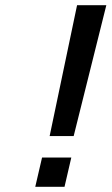

<svg xmlns="http://www.w3.org/2000/svg" viewBox="-20 -715 427 735"><path d="M275 -695H387L262 -194H170ZM115 0 141 -112H253L227 0Z"/></svg>

Font: Coval
Style: Medium Italic
Weight: 500
Foundry: Context Ltd
Version: Version 001.000